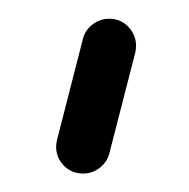

<svg xmlns="http://www.w3.org/2000/svg" viewBox="-20 -620 206 209"><path d="M128.1 -570Q128.1 -567.8 127.4 -563.3L99.3 -454.1Q97 -444.1 88.9 -437.6Q80.7 -431.1 70.4 -431.1Q57.8 -431.1 49.4 -439.8Q41.1 -448.5 41.1 -460.4Q41.1 -462.6 41.9 -467L70 -576.7Q72.2 -586.7 80.4 -593.1Q88.5 -599.6 98.9 -599.6Q111.5 -599.6 119.8 -590.7Q128.1 -581.9 128.1 -570Z"/></svg>

Font: 26F Galaxy Hebrew Medium
Style: Regular
Weight: 500
Designer: C₂₉H₂₅N₃O₅
Version: Version 1.000